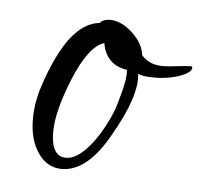

<svg xmlns="http://www.w3.org/2000/svg" viewBox="-33 -287 361 333"><g transform="rotate(5 148.0 -120.5)"><path d="M85 12Q60 12 44 -11Q28 -34 28 -70Q28 -99 38 -129Q75 -241 129 -246Q135 -253 146 -253Q166 -253 185.5 -235Q205 -217 207 -197Q220 -181 245 -181Q253 -181 269 -183Q285 -185 293 -185Q297 -185 295 -180Q294 -176 285 -171Q267 -162 240 -160H228Q211 -160 203 -164Q208 -126 167 -55Q130 12 85 12ZM91 -8Q117 -8 147 -55Q155 -68 162.5 -84Q170 -100 175 -120Q185 -154 183 -169Q146 -175 140 -212Q113 -204 88 -143Q65 -86 65 -51Q65 -8 91 -8Z"/></g></svg>

Font: Lovers Quarrel
Style: Regular
Weight: 400
Designer: Robert E. Leuschke
Foundry: Robert E. Leuschke
Version: Version 1.010; ttfautohint (v1.8.3)